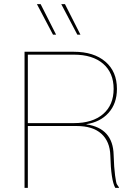

<svg xmlns="http://www.w3.org/2000/svg" viewBox="-20 -911 652 931"><path d="M177 -891 252 -743H237L159 -891ZM295 -891 370 -743H355L277 -891ZM99 0V-660H338Q435 -660 491 -612Q547 -564 547 -480Q547 -409 506.5 -364Q466 -319 399 -309V-308Q528 -289 531 -160Q533 -97 538 -60.5Q543 -24 546.5 -18Q550 -12 557 -2V0H539Q518 -37 515 -157Q513 -225 471.5 -262.5Q430 -300 351 -300H115V0ZM115 -314H338Q429 -314 480 -358Q531 -402 531 -480Q531 -558 480 -602Q429 -646 338 -646H115Z"/></svg>

Font: Elaine Sans Thin
Style: Regular
Weight: 250
Designer: Wei Huang
Foundry: Wei Huang
Version: Version 2.001;December 24, 2019;FontCreator 12.0.0.2547 64-b